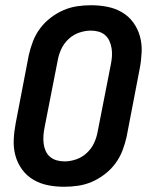

<svg xmlns="http://www.w3.org/2000/svg" viewBox="-20 -702 590 734"><path d="M225 12Q193 12 163 6Q133 0 107.5 -15Q82 -30 64.5 -54Q47 -78 39 -107Q31 -136 32.5 -168Q34 -200 40 -231L90 -491Q96 -518 106 -544Q116 -570 133 -593Q150 -616 173.5 -634Q197 -652 222.5 -663Q248 -674 274.5 -678Q301 -682 328 -682Q360 -682 390.5 -676Q421 -670 446.5 -655Q472 -640 489.5 -616Q507 -592 515 -563Q523 -534 521.5 -502Q520 -470 514 -439L464 -179Q458 -152 448 -126Q438 -100 421 -77Q404 -54 380.5 -36Q357 -18 331.5 -7Q306 4 279 8Q252 12 225 12ZM227 -85Q248 -85 270.5 -92.5Q293 -100 311 -116.5Q329 -133 339 -154Q349 -175 353 -197L404 -457Q407 -472 408 -487.5Q409 -503 406.5 -518Q404 -533 398 -546Q392 -559 381.5 -568Q371 -577 357 -581Q343 -585 327 -585Q306 -585 283.5 -577.5Q261 -570 243 -553.5Q225 -537 215 -516Q205 -495 201 -473L150 -213Q147 -198 146 -182.5Q145 -167 147 -152Q149 -137 155 -124Q161 -111 172 -102Q183 -93 197 -89Q211 -85 227 -85Z"/></svg>

Font: Lode
Style: Bold Italic
Weight: 700
Italic angle: -11°
Monospace: yes
Designer: Belleve Invis
Foundry: Belleve Invis
Version: Version 29.2.0; ttfautohint (v1.8.3)